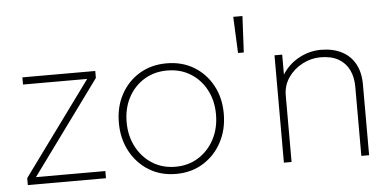

<svg xmlns="http://www.w3.org/2000/svg" viewBox="-51 -838 1929 946"><g transform="rotate(-5 914.0 -365.0)"><path d="M92.5 -35.5H437.5V0H51V-34.5L389 -497L389.5 -495.5H70.5V-531H431V-496.5L93 -33.5Z M784 9Q708 9 649.5 -27.2Q591 -63.5 557.8 -125.8Q524.5 -188 524.5 -266.5Q524.5 -345 557.8 -406.2Q591 -467.5 649.5 -502.8Q708 -538 784 -538Q860 -538 918.5 -502.8Q977 -467.5 1010.2 -406.2Q1043.5 -345 1043.5 -266.5Q1043.5 -188 1010.2 -125.8Q977 -63.5 918.5 -27.2Q860 9 784 9ZM784 -26.5Q848.5 -26.5 898.2 -58Q948 -89.5 976.5 -143.8Q1005 -198 1005 -266.5Q1005 -334.5 976.5 -388Q948 -441.5 898.2 -472Q848.5 -502.5 784 -502.5Q719.5 -502.5 669.8 -472Q620 -441.5 591.5 -388Q563 -334.5 563 -266.5Q563 -198 591.5 -143.8Q620 -89.5 669.8 -58Q719.5 -26.5 784 -26.5Z M1177 -737.5 1168 -558H1139.5L1131.5 -737.5Z M1700.5 0V-273.5Q1700.5 -299.5 1700.5 -314Q1700.5 -328.5 1700.5 -342.5Q1700.5 -389.5 1683 -425.5Q1665.5 -461.5 1630.5 -481.5Q1595.5 -501.5 1542 -501.5Q1495.5 -501.5 1452.5 -479Q1409.5 -456.5 1382.5 -417.5Q1355.5 -378.5 1355.5 -328.5L1330 -338.5Q1330 -397 1361.8 -442Q1393.5 -487 1443.2 -512.5Q1493 -538 1547 -538Q1606 -538 1649 -516.2Q1692 -494.5 1715.5 -452.5Q1739 -410.5 1739 -350Q1739 -330.5 1739 -308Q1739 -285.5 1739 -270V0ZM1317.5 0V-531H1355.5V0Z"/></g></svg>

Font: Epilogue ExtraLight
Style: Regular
Weight: 250
Designer: Tyler Finck
Foundry: Etcetera Type Co
Version: Version 2.112